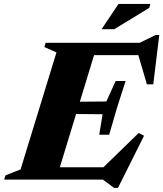

<svg xmlns="http://www.w3.org/2000/svg" viewBox="-58 -886 805 947"><path d="M220.5 -627.5 161 -654 167 -675H424.5L218.5 0H-37.5L-31 -21L43.5 -50.5ZM617.5 -637.5 644 -614H310.5L331 -675H631L710 -713.5H727.5L698 -470H666.5ZM504.5 40.5 449.5 0H124.5L145.5 -61H488.5L430 -39.5L626 -230L652.5 -216.5L524 40.5ZM480.5 -221.5H431.5L448 -322.5L231.5 -324.5L249.5 -383.5L466.5 -385.5L512.5 -486.5H561.5L519 -354ZM443 -742 526.5 -866.5H683.5L678 -847L505.5 -742Z"/></svg>

Font: Newsreader 24pt ExtraBold
Style: Italic
Weight: 800
Italic angle: -17°
Designer: Hugues Gentile
Foundry: Production Type
Version: Version 1.003